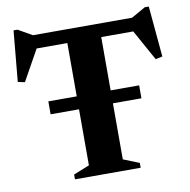

<svg xmlns="http://www.w3.org/2000/svg" viewBox="-79 -784 851 862"><g transform="rotate(-10 346.5 -353.0)"><path d="M137 -306.5V-365.5H266.5V-608.5H126.5L48.5 -468.5L17 -475L38.5 -706.5H56.5L120.5 -670H572.5L637 -706.5H655L676 -475L644.5 -468.5L567 -608.5H421V-365.5H551V-306.5H421V-51L493.5 -22V0H194V-22L266.5 -51V-306.5Z"/></g></svg>

Font: Newsreader Text
Style: Bold
Weight: 700
Designer: Hugues Gentile
Foundry: Production Type
Version: Version 1.001